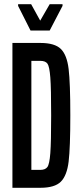

<svg xmlns="http://www.w3.org/2000/svg" viewBox="-20 -892 383 912"><path d="M39 -688H172Q240 -688 269 -659.5Q298 -631 306 -564Q314 -497 314 -344Q314 -191 306 -124.5Q298 -58 269 -29Q240 0 172 0H39ZM223 -344Q223 -472 219 -524Q215 -576 205.5 -589.5Q196 -603 171 -603H129V-85H171Q195 -85 205 -98.5Q215 -112 219 -164.5Q223 -217 223 -344ZM125 -747 66 -864V-872H128L171 -794L216 -872H277V-864L216 -747Z"/></svg>

Font: Saira Ultra Condensed SemiBold
Style: Regular
Weight: 600
Width: 1
Designer: Hector Gatti with collaboration of the Omnibus-Type team
Foundry: Omnibus-Type
Version: Version 1.001; ttfautohint (v1.8)